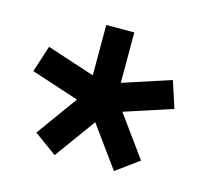

<svg xmlns="http://www.w3.org/2000/svg" viewBox="-69 -809 587 552"><g transform="rotate(15 225.0 -533.0)"><path d="M380.8 -382.5 292.5 -504.2 435 -550.8 409.2 -630 266.7 -583.3V-733.3H183.3V-583.3L40.8 -630L15 -550.8L157.5 -504.2L69.2 -382.5L136.7 -333.3L225 -455L313.3 -333.3Z"/></g></svg>

Font: BoonHome
Style: Bold
Weight: 700
Designer: Sungsit Sawaiwan
Foundry: Sungsit Sawaiwan
Version: Version 0.2